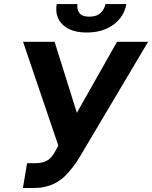

<svg xmlns="http://www.w3.org/2000/svg" viewBox="-20 -938 767 968"><path d="M95.5 9.9 116.5 -115.1H155.9Q175.8 -115.1 191.4 -118.6Q207 -122.2 219.5 -129.8Q231.9 -137.4 242 -149.9Q252.1 -162.3 261 -180L274.1 -203.8L96.2 -727.3H255.3L367.5 -369.3L570 -727.3H726.6L379.6 -142.8Q367.2 -122.5 353.2 -103.7Q339.1 -84.9 323.9 -67.5Q308.6 -50.1 290.7 -35.7Q272.7 -21.3 251.4 -11.2Q230.1 -1.1 204.9 4.4Q179.7 9.9 149.9 9.9ZM266 -917.6H370.4Q366.5 -893.1 379.3 -873.6Q392 -854 430.8 -854Q468.4 -854 487.9 -873.6Q507.1 -892.8 511.7 -917.6H617.2Q605.8 -853.7 552.2 -813.9Q498.6 -774.1 417.6 -774.1Q376.8 -774.1 346.9 -783.9Q317.1 -793.7 295.8 -813.9Q255 -853.3 266 -917.6Z"/></svg>

Font: Inter P
Style: Bold Italic
Weight: 700
Italic angle: 9.39999°
Designer: Rasmus Andersson
Foundry: rsms
Version: Version 3.018;git-588b23468